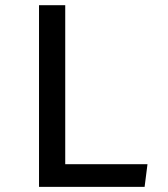

<svg xmlns="http://www.w3.org/2000/svg" viewBox="-20 -727 655 747"><path d="M542.6 0H131.8V-706.7H233.8V-88.2H553.8Z"/></svg>

Font: Fira Code Fixed Retina
Style: Regular
Weight: 450
Monospace: yes
Designer: Carrois Corporate, Edenspiekermann AG, Nikita Prokopov
Foundry: Carrois Corporate, Edenspiekermann AG, Nikita Prokopov
Version: Version 5.002